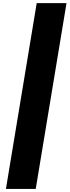

<svg xmlns="http://www.w3.org/2000/svg" viewBox="-20 -982 448 1236"><path d="M408.2 -961.9 210 234.4H18.1L216.3 -961.9Z"/></svg>

Font: Inter 28pt Black
Style: Italic
Weight: 900
Italic angle: -9.3988°
Designer: Rasmus Andersson
Foundry: rsms
Version: Version 4.001;git-66647c0bb